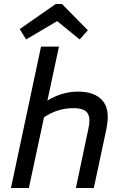

<svg xmlns="http://www.w3.org/2000/svg" viewBox="-20 -944 620 964"><path d="M35 0 186 -710H276L218 -439Q292 -484 372 -484Q443 -484 482 -451.5Q521 -419 521 -357Q521 -342 519 -327Q517 -312 515 -300L451 0H361L423 -294Q426 -306 427.5 -317.5Q429 -329 429 -339Q429 -371 410 -386Q391 -401 349 -401Q307 -401 270 -389Q233 -377 201 -355L125 0ZM111 -746 79 -798 260 -924H291L421 -792L380 -746L267 -838Z"/></svg>

Font: Sometype Mono Medium
Style: Italic
Weight: 500
Italic angle: -12°
Monospace: yes
Designer: Ryoichi Tsunekawa
Foundry: Dharma Type
Version: Version 1.000; ttfautohint (v1.8.3)